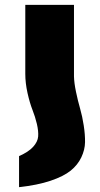

<svg xmlns="http://www.w3.org/2000/svg" viewBox="-20 -564 417 797"><path d="M59.1 84V212.9Q135.7 204.6 189.9 186.3Q244.1 168 273.4 144.3Q302.7 120.6 317.6 89.1Q332.5 57.6 333 26.4Q333.5 -4.9 327.6 -43Q321.8 -81.1 312.5 -113.3Q303.2 -145.5 295.4 -183.1Q287.6 -220.7 287.1 -247.1V-543.9H85V-257.8Q85 -219.2 94.2 -178Q103.5 -136.7 114.7 -108.2Q126 -79.6 133.1 -49.6Q140.1 -19.5 138.4 2.4Q136.7 24.4 117.4 45.7Q98.1 66.9 59.1 84Z"/></svg>

Font: Montserrat arm ExtraBold
Style: Regular
Weight: 800
Designer: Julieta Ulanovsky
Foundry: Julieta Ulanovsky
Version: Version 6.000;PS 006.000;hotconv 1.0.88;makeotf.lib2.5.64775